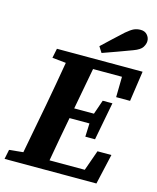

<svg xmlns="http://www.w3.org/2000/svg" viewBox="-130 -964 862 1052"><g transform="rotate(15 301.5 -438.0)"><path d="M108 -603 119 -657H605L580 -485H501L503 -601H339L295 -366H407L435 -447H490L449 -232H394L397 -308H284Q272 -245 260.5 -182Q249 -119 238 -56H438L479 -172H558L519 0H-2L9 -54L88 -62L142 -347Q153 -409 164.5 -471Q176 -533 186 -595ZM340 -731Q369 -758 398 -785.5Q427 -813 456 -839Q482 -861 498.5 -868.5Q515 -876 536 -876Q560 -876 573.5 -860.5Q587 -845 587 -826Q587 -809 575.5 -790.5Q564 -772 526 -758Q485 -743 443.5 -727.5Q402 -712 361 -698Z"/></g></svg>

Font: Source Serif Pro
Style: Bold Italic
Weight: 700
Italic angle: -12°
Designer: Frank Grießhammer
Foundry: Adobe Systems Incorporated
Version: Version 3.001;hotconv 1.0.111;makeotfexe 2.5.65597